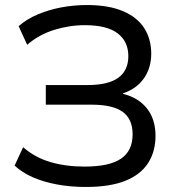

<svg xmlns="http://www.w3.org/2000/svg" viewBox="-20 -734 718 763"><path d="M321 9Q260 9 206.5 -1Q153 -11 110.5 -29.5Q68 -48 38 -76L72 -149Q119 -108 180 -90Q241 -72 316 -72Q415 -72 461 -103.5Q507 -135 507 -200Q507 -261 467.5 -289.5Q428 -318 345 -318H162V-396H328Q410 -396 450 -425Q490 -454 490 -511Q490 -569 447.5 -601.5Q405 -634 317 -634Q255 -634 194.5 -615Q134 -596 88 -556L54 -630Q86 -658 129.5 -676.5Q173 -695 223 -704.5Q273 -714 325 -714Q411 -714 468 -690Q525 -666 553 -622.5Q581 -579 581 -521Q581 -465 552.5 -423.5Q524 -382 469 -363V-361Q530 -346 564 -303Q598 -260 598 -194Q598 -132 568.5 -86Q539 -40 478 -15.5Q417 9 321 9Z"/></svg>

Font: Nunito Sans 7pt
Style: Regular
Weight: 400
Designer: Vernon Adams
Foundry: Vernon Adams
Version: Version 3.101;gftools[0.9.27]